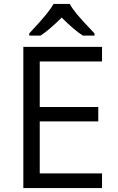

<svg xmlns="http://www.w3.org/2000/svg" viewBox="-20 -951 596 971"><path d="M185 -771Q227 -798 292 -862Q354 -800 399 -771H458V-782Q391 -852 370 -878Q343 -911 333 -931H251Q240 -911 215 -880Q195 -854 128 -782V-771ZM181 -74V-337H477V-410H181V-640H496V-714H98V0H496V-74Z"/></svg>

Font: OpenSansMMV
Style: Regular
Weight: 400
Designer: Steve Matteson
Foundry: Ascender Corporation
Version: Version 4.000